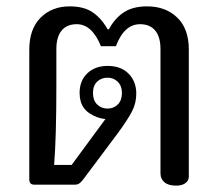

<svg xmlns="http://www.w3.org/2000/svg" viewBox="-20 -580 693 603"><path d="M484 -36V-426Q484 -464 467.5 -484Q451 -504 420 -504Q370 -504 344 -435H297Q269 -504 221 -504Q190 -504 173.5 -484Q157 -464 157 -426V-308Q157 -150 150 -62H205L311 -206Q295 -208 285 -212Q256 -223 243 -241.5Q230 -260 230 -288Q230 -327 254.5 -350Q279 -373 318 -373Q360 -373 384 -348.5Q408 -324 408 -286Q408 -256 394.5 -230Q381 -204 351 -163L241 -16Q234 -7 228.5 -3.5Q223 0 214 0H88Q72 0 72 -16V-424Q72 -489 107.5 -524.5Q143 -560 199 -560Q244 -560 271.5 -541Q299 -522 318 -488H322Q340 -522 368.5 -541Q397 -560 442 -560Q500 -560 536.5 -525Q573 -490 573 -424V-25Q573 -13 562.5 -5Q552 3 533 3Q509 3 496.5 -7.5Q484 -18 484 -36ZM363 -288Q363 -310 350 -323Q337 -336 318 -336Q298 -336 285 -323.5Q272 -311 272 -288Q272 -265 285 -252Q298 -239 318 -239Q337 -239 350 -252Q363 -265 363 -288Z"/></svg>

Font: Maitree Medium
Style: Regular
Weight: 500
Designer: CadsonDemak Team
Foundry: CadsonDemak
Version: Version 1.000